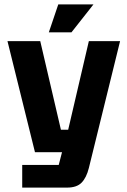

<svg xmlns="http://www.w3.org/2000/svg" viewBox="-20 -721 577 873"><path d="M81 132V29H247L262 -29H139L14 -534H163L257 -131H290L384 -534H526L384 43Q373 87 351 109.5Q329 132 285 132ZM202 -574 245 -701H405L305 -574Z"/></svg>

Font: Mozilla Headline ExtraLight
Style: Regular
Weight: 200
Designer: Studio DRAMA
Foundry: Studio DRAMA
Version: Version 1.000